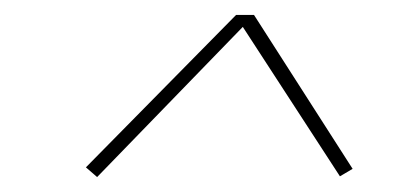

<svg xmlns="http://www.w3.org/2000/svg" viewBox="-20 -710 540 257"><path d="M110 -473 95 -486 296 -690H320L452 -484L435 -474L305 -674Z"/></svg>

Font: Iosevka Curly Slab Thin
Style: Italic
Weight: 100
Italic angle: -9°
Monospace: yes
Designer: Belleve Invis
Foundry: Belleve Invis
Version: Version 22.1.2; ttfautohint (v1.8.4)